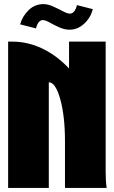

<svg xmlns="http://www.w3.org/2000/svg" viewBox="-20 -925 560 945"><path d="M157.2 -785.2 79.1 -805.2Q90.3 -845.2 120.8 -875Q151.4 -904.8 193.8 -904.8Q215.8 -904.8 241.7 -893.1Q267.6 -881.3 289.6 -869.6Q311.5 -857.9 324.2 -857.9Q348.1 -857.9 358.9 -899.9L437 -879.9Q425.8 -837.4 394 -808.1Q362.3 -778.8 321.8 -778.8Q297.9 -778.8 271.7 -790.5Q245.6 -802.2 224.4 -814.2Q203.1 -826.2 190.9 -826.2Q167.5 -826.2 157.2 -785.2ZM20 -720.2H40Q117.2 -720.2 188.7 -685.8Q260.3 -651.4 319.8 -587.9V-720.2H500V-80.1Q500 -33.2 504.9 0H299.8V-230Q299.8 -353.5 276.6 -436.8Q253.4 -520 220.2 -520V0H20Z"/></svg>

Font: Mikodacs
Style: Regular
Weight: 400
Designer: gluk (gluksza@wp.pl)
Foundry: gluk (gluksza@wp.pl)
Version: Version 0.28